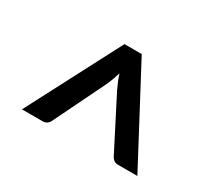

<svg xmlns="http://www.w3.org/2000/svg" viewBox="-82 -867 745 670"><g transform="rotate(30 290.0 -532.0)"><path d="M522.5 -344H444.5Q434.5 -344 427.5 -349.2Q420.5 -354.5 416.5 -363L311.5 -568Q304.5 -582.5 299 -596.2Q293.5 -610 289.5 -623Q285.5 -610 280.5 -596.2Q275.5 -582.5 269 -568L169 -363Q165.5 -354.5 158.2 -349.2Q151 -344 139.5 -344H57.5L253.5 -720H323Z"/></g></svg>

Font: Lato
Style: Regular
Weight: 600
Designer: Lukasz Dziedzic
Foundry: tyPoland Lukasz Dziedzic
Version: Version 2.006; 2014-01-15; ttfautohint (v1.4.1)